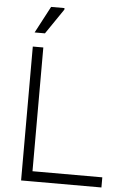

<svg xmlns="http://www.w3.org/2000/svg" viewBox="-60 -957 654 1000"><g transform="rotate(5 266.5 -457.0)"><path d="M89 0V-700H144V0ZM118 0V-53H509V0ZM92 -774 166 -914H236V-906L146 -774Z"/></g></svg>

Font: Fustat Light
Style: Regular
Weight: 300
Designer: Mohamed Gaber, Khaled Hosny, Laura Garcia Mut
Foundry: Kief Type Foundry, Alif Type Foundry, Hard Type Foundry
Version: Version 1.007